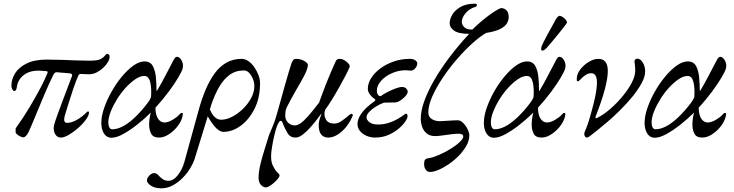

<svg xmlns="http://www.w3.org/2000/svg" viewBox="-20 -734 3990 1044"><path d="M108 13Q101 13 90.5 8Q80 3 72 -4Q64 -11 65 -16V-36Q107 -94 141.5 -152Q176 -210 201 -258Q226 -306 237 -334Q239 -338 239 -342Q239 -346 233 -347L207 -349Q148 -354 112 -328Q76 -302 71 -257Q70 -250 66.5 -244.5Q63 -239 57 -239Q52 -239 47 -248.5Q42 -258 42 -268Q42 -302 61.5 -334.5Q81 -367 124 -388.5Q167 -410 235 -410Q275 -410 315.5 -408.5Q356 -407 394.5 -405.5Q433 -404 466 -404Q486 -404 503 -406Q520 -408 533 -416Q543 -422 550.5 -431.5Q558 -441 561 -441Q569 -441 572.5 -437Q576 -433 576 -425Q576 -412 566.5 -396Q557 -380 541 -365Q525 -350 505 -340Q485 -330 463 -330Q454 -330 441 -331Q428 -332 417 -332Q415 -332 411.5 -330Q408 -328 405 -321Q392 -291 378 -250Q364 -209 352 -169.5Q340 -130 332 -104Q327 -86 330 -76Q333 -66 345 -66Q369 -66 397.5 -82Q426 -98 454 -126Q455 -127 456 -127.5Q457 -128 458 -128Q464 -128 464 -123Q464 -107 447.5 -84Q431 -61 405.5 -38.5Q380 -16 354.5 -1Q329 14 311 14Q289 14 278.5 -7.5Q268 -29 274 -54Q278 -70 290.5 -104.5Q303 -139 318.5 -180.5Q334 -222 348.5 -260Q363 -298 371 -319Q374 -327 370.5 -330.5Q367 -334 362 -335L291 -341Q284 -342 279 -338.5Q274 -335 270 -327Q247 -280 223 -224Q199 -168 177.5 -115Q156 -62 139 -24Q131 -5 122 4Q113 13 108 13Z M586 15Q569 15 556.5 4.5Q544 -6 537.5 -24.5Q531 -43 531 -66Q531 -102 546 -146Q561 -190 586 -234.5Q611 -279 642 -316.5Q673 -354 705 -377Q737 -400 766 -400Q797 -400 810.5 -375.5Q824 -351 827.5 -314.5Q831 -278 831 -243Q831 -240 832.5 -240Q834 -240 835 -243Q858 -281 879.5 -323Q901 -365 923 -406Q928 -416 932.5 -420.5Q937 -425 942 -425Q951 -425 958.5 -417.5Q966 -410 970.5 -399Q975 -388 975 -379Q975 -373 974.5 -368.5Q974 -364 973 -361Q969 -346 949 -312Q929 -278 897 -235Q865 -192 825 -148Q826 -107 840 -87.5Q854 -68 874 -68Q894 -68 918.5 -82.5Q943 -97 954 -110Q959 -116 962 -118Q965 -120 968 -120Q972 -120 973 -119Q974 -118 974 -116Q974 -98 963 -75.5Q952 -53 933 -33Q914 -13 891 0.5Q868 14 844 14Q813 14 802 -7Q791 -28 791 -55Q791 -72 793.5 -90.5Q796 -109 800 -122Q766 -88 726 -56.5Q686 -25 649.5 -5Q613 15 586 15ZM590 -31Q616 -31 645 -45.5Q674 -60 705 -88Q736 -116 767 -154Q777 -166 786 -178.5Q795 -191 801 -205Q805 -252 797 -286.5Q789 -321 765 -321Q742 -321 715.5 -303Q689 -285 663 -256.5Q637 -228 616 -194Q595 -160 582 -127Q569 -94 569 -68Q569 -52 574.5 -41.5Q580 -31 590 -31Z M857 290Q822 290 800.5 275.5Q779 261 779 247Q779 238 785 229Q791 220 800 213.5Q809 207 818 207Q827 207 834.5 213Q842 219 849 227Q857 235 868 242Q879 249 896 249Q923 249 947 218.5Q971 188 983 145L1061 -138Q1077 -196 1098 -246Q1119 -296 1146.5 -334Q1174 -372 1210.5 -393Q1247 -414 1294 -414Q1313 -414 1331 -401.5Q1349 -389 1363 -368.5Q1377 -348 1385.5 -325.5Q1394 -303 1394 -283Q1394 -202 1364 -142.5Q1334 -83 1288.5 -50Q1243 -17 1195 -17Q1180 -17 1163.5 -30.5Q1147 -44 1132.5 -65Q1118 -86 1107 -106L1121 -139Q1125 -130 1132.5 -116.5Q1140 -103 1153 -93Q1166 -83 1183 -83Q1211 -83 1242 -99Q1273 -115 1300.5 -141.5Q1328 -168 1345.5 -200.5Q1363 -233 1363 -266Q1363 -286 1355 -305.5Q1347 -325 1334.5 -338Q1322 -351 1306 -351Q1261 -351 1228 -326.5Q1195 -302 1171.5 -261Q1148 -220 1130 -168L1038 131Q1031 153 1014.5 180.5Q998 208 973.5 233Q949 258 919.5 274Q890 290 857 290Z M1426 285Q1416 285 1406.5 278.5Q1397 272 1391.5 260.5Q1386 249 1386 234Q1386 201 1395.5 161Q1405 121 1418.5 79Q1432 37 1443 0Q1448 -13 1460 -40.5Q1472 -68 1479 -92Q1482 -102 1490 -129.5Q1498 -157 1508 -194Q1518 -231 1529 -269.5Q1540 -308 1549.5 -340.5Q1559 -373 1565 -390Q1569 -401 1574.5 -407.5Q1580 -414 1590 -414Q1607 -414 1621.5 -408.5Q1636 -403 1645 -395.5Q1654 -388 1654 -382Q1654 -367 1645.5 -346.5Q1637 -326 1621 -298Q1605 -270 1584 -233.5Q1563 -197 1539 -150Q1533 -137 1532 -125Q1531 -113 1531 -105Q1531 -82 1546.5 -67Q1562 -52 1583 -52Q1596 -52 1613 -63Q1630 -74 1654.5 -101.5Q1679 -129 1715 -176Q1735 -232 1755.5 -284Q1776 -336 1806 -402Q1810 -410 1815.5 -412Q1821 -414 1827 -414Q1840 -414 1853.5 -406Q1867 -398 1875.5 -387.5Q1884 -377 1881 -370Q1876 -356 1860.5 -326Q1845 -296 1824.5 -259.5Q1804 -223 1783.5 -190Q1763 -157 1748 -137Q1739 -109 1751.5 -85.5Q1764 -62 1798 -62Q1817 -62 1836.5 -75.5Q1856 -89 1871 -102Q1886 -115 1890 -115Q1894 -115 1897 -112.5Q1900 -110 1898 -106Q1884 -70 1861.5 -43Q1839 -16 1814 -1Q1789 14 1766 14Q1746 14 1734 4.5Q1722 -5 1717 -22Q1712 -39 1713 -60Q1714 -73 1718.5 -87.5Q1723 -102 1728 -115H1726Q1722 -109 1706.5 -88.5Q1691 -68 1670.5 -44.5Q1650 -21 1628 -3.5Q1606 14 1587 14Q1558 14 1543.5 -10Q1529 -34 1519 -60Q1518 -64 1516 -68Q1514 -72 1512 -74.5Q1510 -77 1506 -77Q1501 -77 1494.5 -66Q1488 -55 1483 -39Q1478 -25 1471 5Q1464 35 1459 66Q1454 97 1454 116Q1454 146 1462.5 164Q1471 182 1479 193Q1487 203 1493.5 208.5Q1500 214 1500 219Q1500 227 1491 238Q1482 249 1469.5 260Q1457 271 1445 278Q1433 285 1426 285Z M2019 14Q1995 14 1973 4.5Q1951 -5 1937.5 -21.5Q1924 -38 1924 -59Q1924 -84 1939 -107.5Q1954 -131 1974 -149.5Q1994 -168 2009 -178Q2017 -183 2020 -187.5Q2023 -192 2017 -196Q2004 -204 1992 -219.5Q1980 -235 1980 -251Q1980 -280 1998 -309Q2016 -338 2047.5 -361.5Q2079 -385 2120.5 -399.5Q2162 -414 2209 -414Q2226 -414 2237.5 -406.5Q2249 -399 2249 -389Q2249 -380 2244 -371Q2239 -362 2231 -356Q2223 -350 2215 -350Q2210 -350 2202 -351Q2194 -352 2185 -352Q2147 -352 2111 -336Q2075 -320 2052 -294.5Q2029 -269 2029 -240Q2029 -229 2034.5 -220Q2040 -211 2050 -211Q2063 -221 2085 -232.5Q2107 -244 2129.5 -252.5Q2152 -261 2166 -261Q2181 -261 2189 -252.5Q2197 -244 2197 -236Q2197 -225 2184.5 -211Q2172 -197 2156 -187Q2140 -177 2128 -177Q2114 -177 2100 -176.5Q2086 -176 2068 -176Q2046 -168 2024 -154.5Q2002 -141 1987.5 -125.5Q1973 -110 1973 -96Q1973 -82 1989 -69.5Q2005 -57 2034 -57Q2067 -57 2094 -66Q2121 -75 2141 -86.5Q2161 -98 2173 -107Q2185 -116 2187 -116Q2196 -116 2196 -102Q2196 -91 2183 -72Q2170 -53 2146 -33Q2122 -13 2090 0.5Q2058 14 2019 14Z M2319 201Q2303 201 2294.5 188Q2286 175 2286 159Q2286 143 2290.5 135.5Q2295 128 2312 126Q2336 122 2368 108Q2400 94 2430 75.5Q2460 57 2479.5 38.5Q2499 20 2499 8Q2499 0 2491.5 -3.5Q2484 -7 2474 -7Q2459 -7 2434.5 -4Q2410 -1 2385.5 2.5Q2361 6 2346 6Q2319 6 2302 -7Q2285 -20 2276.5 -41.5Q2268 -63 2268 -90Q2268 -131 2286.5 -183Q2305 -235 2339.5 -295.5Q2374 -356 2422.5 -420.5Q2471 -485 2531 -550Q2473 -550 2449 -567.5Q2425 -585 2425 -607Q2425 -630 2439.5 -654.5Q2454 -679 2484.5 -696.5Q2515 -714 2562 -714Q2567 -714 2570 -713Q2573 -712 2573 -704Q2573 -703 2570.5 -700Q2568 -697 2564 -696Q2534 -688 2513 -664Q2492 -640 2491 -616Q2491 -600 2504 -586.5Q2517 -573 2548 -573Q2580 -604 2607 -626Q2634 -648 2654.5 -662Q2675 -676 2688 -683Q2701 -690 2705 -690Q2722 -690 2734 -678Q2746 -666 2746 -641Q2746 -623 2736 -606.5Q2726 -590 2700 -576.5Q2674 -563 2624 -555Q2590 -536 2548 -498Q2506 -460 2464 -411.5Q2422 -363 2387 -310.5Q2352 -258 2330.5 -209.5Q2309 -161 2309 -123Q2309 -99 2327.5 -87Q2346 -75 2372 -75Q2380 -75 2400 -76.5Q2420 -78 2440.5 -79Q2461 -80 2469 -80Q2484 -80 2498.5 -65.5Q2513 -51 2522.5 -31.5Q2532 -12 2532 2Q2532 30 2516 58.5Q2500 87 2475 112.5Q2450 138 2421 158Q2392 178 2365 189.5Q2338 201 2319 201Z M2666 15Q2649 15 2636.5 4.5Q2624 -6 2617.5 -24.5Q2611 -43 2611 -66Q2611 -102 2626 -146Q2641 -190 2666 -234.5Q2691 -279 2722 -316.5Q2753 -354 2785 -377Q2817 -400 2846 -400Q2877 -400 2890.5 -375.5Q2904 -351 2907.5 -314.5Q2911 -278 2911 -243Q2911 -240 2912.5 -240Q2914 -240 2915 -243Q2938 -281 2959.5 -323Q2981 -365 3003 -406Q3008 -416 3012.5 -420.5Q3017 -425 3022 -425Q3031 -425 3038.5 -417.5Q3046 -410 3050.5 -399Q3055 -388 3055 -379Q3055 -373 3054.5 -368.5Q3054 -364 3053 -361Q3049 -346 3029 -312Q3009 -278 2977 -235Q2945 -192 2905 -148Q2906 -107 2920 -87.5Q2934 -68 2954 -68Q2974 -68 2998.5 -82.5Q3023 -97 3034 -110Q3039 -116 3042 -118Q3045 -120 3048 -120Q3052 -120 3053 -119Q3054 -118 3054 -116Q3054 -98 3043 -75.5Q3032 -53 3013 -33Q2994 -13 2971 0.5Q2948 14 2924 14Q2893 14 2882 -7Q2871 -28 2871 -55Q2871 -72 2873.5 -90.5Q2876 -109 2880 -122Q2846 -88 2806 -56.5Q2766 -25 2729.5 -5Q2693 15 2666 15ZM2670 -31Q2696 -31 2725 -45.5Q2754 -60 2785 -88Q2816 -116 2847 -154Q2857 -166 2866 -178.5Q2875 -191 2881 -205Q2885 -252 2877 -286.5Q2869 -321 2845 -321Q2822 -321 2795.5 -303Q2769 -285 2743 -256.5Q2717 -228 2696 -194Q2675 -160 2662 -127Q2649 -94 2649 -68Q2649 -52 2654.5 -41.5Q2660 -31 2670 -31ZM2930 -459Q2922 -459 2922.5 -467Q2923 -475 2924 -479Q2928 -490 2937.5 -509Q2947 -528 2959 -550Q2971 -572 2982 -591.5Q2993 -611 2999 -623Q3004 -633 3010.5 -640.5Q3017 -648 3024 -648Q3029 -648 3038.5 -642Q3048 -636 3055.5 -627.5Q3063 -619 3063 -611Q3063 -609 3050 -592Q3037 -575 3018 -551.5Q2999 -528 2981 -506.5Q2963 -485 2953 -474Q2948 -469 2942 -464Q2936 -459 2930 -459Z M3169 14Q3166 14 3162.5 10Q3159 6 3157.5 0Q3156 -6 3158 -13Q3159 -15 3167.5 -36.5Q3176 -58 3184 -84Q3213 -182 3221.5 -236.5Q3230 -291 3222.5 -313.5Q3215 -336 3196 -336Q3178 -336 3162.5 -325Q3147 -314 3137 -303Q3127 -292 3123 -292Q3118 -292 3117 -294.5Q3116 -297 3116 -304Q3116 -331 3135 -356Q3154 -381 3181.5 -397.5Q3209 -414 3233 -414Q3259 -414 3272 -397.5Q3285 -381 3285 -348Q3285 -310 3268.5 -247.5Q3252 -185 3220 -104Q3219 -100 3218 -95.5Q3217 -91 3221 -91Q3224 -91 3227 -93Q3230 -95 3240 -100Q3268 -115 3301 -144Q3334 -173 3364.5 -209.5Q3395 -246 3414.5 -283Q3434 -320 3434 -349Q3434 -369 3432 -382.5Q3430 -396 3430 -400Q3430 -406 3434 -410.5Q3438 -415 3445 -415Q3462 -415 3475 -394Q3488 -373 3488 -346Q3488 -317 3469 -282Q3450 -247 3420 -210Q3390 -173 3354.5 -137.5Q3319 -102 3285 -73Q3251 -44 3226 -24Q3201 -5 3189.5 4.5Q3178 14 3169 14Z M3540 15Q3523 15 3510.5 4.5Q3498 -6 3491.5 -24.5Q3485 -43 3485 -66Q3485 -102 3500 -146Q3515 -190 3540 -234.5Q3565 -279 3596 -316.5Q3627 -354 3659 -377Q3691 -400 3720 -400Q3751 -400 3764.5 -375.5Q3778 -351 3781.5 -314.5Q3785 -278 3785 -243Q3785 -240 3786.5 -240Q3788 -240 3789 -243Q3812 -281 3833.5 -323Q3855 -365 3877 -406Q3882 -416 3886.5 -420.5Q3891 -425 3896 -425Q3905 -425 3912.5 -417.5Q3920 -410 3924.5 -399Q3929 -388 3929 -379Q3929 -373 3928.5 -368.5Q3928 -364 3927 -361Q3923 -346 3903 -312Q3883 -278 3851 -235Q3819 -192 3779 -148Q3780 -107 3794 -87.5Q3808 -68 3828 -68Q3848 -68 3872.5 -82.5Q3897 -97 3908 -110Q3913 -116 3916 -118Q3919 -120 3922 -120Q3926 -120 3927 -119Q3928 -118 3928 -116Q3928 -98 3917 -75.5Q3906 -53 3887 -33Q3868 -13 3845 0.5Q3822 14 3798 14Q3767 14 3756 -7Q3745 -28 3745 -55Q3745 -72 3747.5 -90.5Q3750 -109 3754 -122Q3720 -88 3680 -56.5Q3640 -25 3603.5 -5Q3567 15 3540 15ZM3544 -31Q3570 -31 3599 -45.5Q3628 -60 3659 -88Q3690 -116 3721 -154Q3731 -166 3740 -178.5Q3749 -191 3755 -205Q3759 -252 3751 -286.5Q3743 -321 3719 -321Q3696 -321 3669.5 -303Q3643 -285 3617 -256.5Q3591 -228 3570 -194Q3549 -160 3536 -127Q3523 -94 3523 -68Q3523 -52 3528.5 -41.5Q3534 -31 3544 -31Z"/></svg>

Font: EB Garamond
Style: Italic
Weight: 400
Italic angle: -17.2°
Designer: Georg Duffner and Octavio Pardo
Foundry: Georg Duffner
Version: Version 1.001